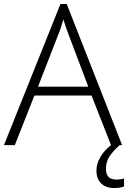

<svg xmlns="http://www.w3.org/2000/svg" viewBox="-20 -737 650 975"><path d="M518.1 121.1Q518.1 174.8 569.8 174.8Q593.8 174.8 609.9 168.9V210Q590.3 217.8 559.1 217.8Q518.1 217.8 493.9 194.6Q469.7 171.4 469.7 128.9Q469.7 94.7 489.3 61Q508.8 27.3 543.9 0H587.9Q552.7 30.8 535.4 58.3Q518.1 85.9 518.1 121.1ZM444.8 -252H154.8L55.2 0H0L287.1 -716.8H318.8L600.1 0H543.9ZM172.9 -296.9H428.2L331.1 -554.2Q318.8 -584.5 301.8 -638.2Q288.6 -591.3 272.9 -553.2Z"/></svg>

Font: Zoram GWebM Light
Style: Regular
Weight: 300
Foundry: Ascender Corporation
Version: Version 1.000